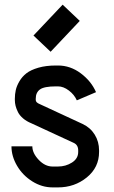

<svg xmlns="http://www.w3.org/2000/svg" viewBox="-20 -794 490 826"><path d="M197.8 -571.3 124 -641.1 249.5 -773.9 323.2 -704.1ZM119.1 -164.6Q119.1 -135.3 146.5 -106.4Q173.8 -77.6 206.1 -77.6H229.5Q262.7 -77.6 289.6 -94.7Q316.4 -111.8 316.4 -140.1V-147Q316.4 -170.4 297.4 -179.2L114.7 -263.7Q94.2 -272 79.3 -284.7Q64.5 -297.4 57.4 -311.5Q50.3 -325.7 47.1 -338.4Q43.9 -351.1 43.9 -363.8V-369.6Q43.9 -388.7 47.9 -406.5Q51.8 -424.3 63.5 -444.3Q75.2 -464.4 93.8 -478.8Q112.3 -493.2 145 -502.7Q177.7 -512.2 220.7 -512.2H229.5Q282.7 -512.2 327.6 -478.5Q372.6 -444.8 393.1 -397.5L310.5 -362.3Q299.8 -386.7 276.4 -404.5Q252.9 -422.4 229.5 -422.4H220.7Q169.9 -422.4 151.9 -409.2Q133.8 -396 133.8 -369.6V-363.8Q133.8 -353 150.9 -346.2L335.4 -260.7Q368.7 -245.1 387.5 -214.8Q406.2 -184.6 406.2 -147V-140.1Q406.2 -73.7 353.5 -30.8Q300.8 12.2 229.5 12.2H206.1Q160.2 12.2 118.9 -13.7Q77.6 -39.6 53.5 -80.6Q29.3 -121.6 29.3 -164.6Z"/></svg>

Font: Anka/Coder Narrow
Style: Bold
Weight: 700
Width: 3
Monospace: yes
Version: Version 001.100